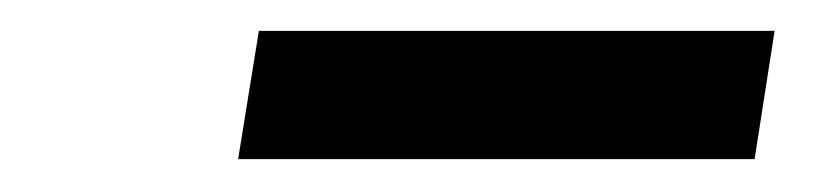

<svg xmlns="http://www.w3.org/2000/svg" viewBox="-20 -730 526 122"><path d="M472.2 -710.4 459.5 -628.9H131.3L144.5 -710.4Z"/></svg>

Font: Mardoto
Style: Bold Italic
Weight: 700
Italic angle: -12°
Designer: Christian Robertson, Vahan Hovhannisyan
Foundry: Google
Version: Version 1.000